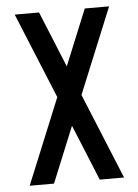

<svg xmlns="http://www.w3.org/2000/svg" viewBox="-51 -724 551 764"><g transform="rotate(-5 225.0 -342.0)"><path d="M36.6 0 176.8 -341.8 36.6 -683.6H133.8L225.1 -460.4L316.4 -683.6H413.6L273.4 -341.8L413.6 0H316.4L225.1 -223.1L133.8 0Z"/></g></svg>

Font: Anka/Coder Narrow
Style: Bold
Weight: 700
Width: 3
Monospace: yes
Version: Version 001.100